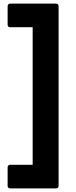

<svg xmlns="http://www.w3.org/2000/svg" viewBox="-20 -839 417 1058"><path d="M36 199H289C298 199 303 194 303 185V-804C303 -813 298 -819 289 -819H36C27 -819 22 -813 22 -804V-703C22 -694 27 -689 36 -689H160V69H36C27 69 22 75 22 84V185C22 194 27 199 36 199Z"/></svg>

Font: LINE Seed JP App_OTF Bold
Style: Regular
Weight: 700
Designer: LINE & Fontrix & Fontworks
Version: Version 1.009